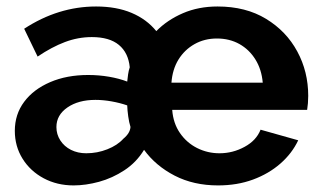

<svg xmlns="http://www.w3.org/2000/svg" viewBox="-20 -553 977 583"><path d="M203.5 10Q153.2 10 112.6 -11.7Q71.9 -33.5 48.5 -71.1Q25 -108.8 25 -155.7Q25 -206 53.5 -244Q81.9 -282 132.3 -303.6Q182.7 -325.3 247.6 -325.3Q280.3 -325.3 311.1 -320Q341.9 -314.7 366.3 -305.3Q367.4 -315.9 369 -327.5Q370.7 -339.2 374 -348.7Q369.7 -392.9 341 -416.6Q312.3 -440.4 258.8 -440.4Q217 -440.4 177.1 -425.3Q137.3 -410.3 94.2 -381.2L53.4 -465.7Q156.9 -533.3 271.8 -533.3Q333.5 -533.3 379.5 -513.9Q425.5 -494.5 454.6 -458.5Q488 -492.5 535.4 -512.9Q582.7 -533.3 640.5 -533.3Q726.3 -533.3 787.8 -495.8Q849.4 -458.4 882.6 -396.9Q915.9 -335.5 915.9 -261.9Q915.9 -251.8 915 -239.6Q914 -227.4 912.6 -219.3H502.9Q506 -178.6 526.4 -149.1Q546.8 -119.5 578.5 -103.5Q610.3 -87.6 646.5 -87.6Q686.9 -87.6 722.6 -107.1Q758.4 -126.5 771.2 -159.2L885.5 -127Q866.7 -87.2 831.4 -56.3Q796.1 -25.4 748.1 -7.7Q700.2 10 642.2 10Q568.1 10 510.5 -19.6Q452.9 -49.3 417.4 -98Q394.1 -59.8 357.7 -36Q321.3 -12.1 280.8 -1Q240.3 10 203.5 10ZM241.9 -87.6Q275.4 -87.6 305.9 -99.7Q336.5 -111.7 354.5 -131.7Q375.1 -148.7 376.2 -167.6Q371.8 -181.5 369.3 -199.8Q366.8 -218 366.3 -233Q344.2 -240.6 318.5 -245.2Q292.8 -249.7 269.7 -249.7Q218.1 -249.7 184.7 -226.7Q151.3 -203.6 151.3 -167.2Q151.3 -145 163.2 -126.6Q175 -108.3 195.6 -97.9Q216.2 -87.6 241.9 -87.6ZM777.8 -302Q774.3 -342.3 755.6 -372.3Q737 -402.4 707 -419.3Q676.9 -436.1 638.6 -436.1Q600.9 -436.1 570.6 -419Q540.3 -401.9 521.9 -372.1Q503.6 -342.3 500.6 -302Z"/></svg>

Font: Raleway Thin
Style: Regular
Weight: 100
Designer: Matt McInerney, Pablo Impallari, Rodrigo Fuenzalida
Foundry: Matt McInerney, Pablo Impallari, Rodrigo Fuenzalida
Version: Version 4.026